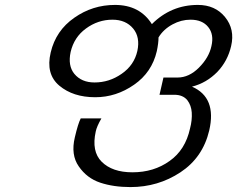

<svg xmlns="http://www.w3.org/2000/svg" viewBox="-20 -760 963 780"><path d="M538 -553Q550 -609 521 -644Q491 -680 437 -680Q378 -680 329 -644Q281 -609 267 -549Q255 -493 282 -460Q311 -425 364 -425Q424 -425 474 -460Q525 -495 538 -553ZM919 -573Q905 -512 863 -468Q819 -423 760 -408Q861 -364 830 -230Q804 -120 713 -60Q622 0 510 0Q441 0 387 -18Q333 -36 300 -84Q267 -131 284 -202Q297 -258 308 -279H392Q373 -246 369 -226Q351 -145 393 -103Q436 -60 518 -60Q605 -60 669 -106Q733 -151 752 -238Q761 -272 759 -303Q757 -332 741 -353Q723 -375 688 -375H628L644 -445H701Q748 -445 788 -485Q829 -526 839 -573Q850 -620 826 -650Q802 -680 754 -680Q716 -680 681 -661Q644 -641 624 -608Q624 -585 617 -552Q597 -466 525 -416Q452 -365 367 -365Q277 -365 221 -412Q165 -459 186 -547Q207 -636 282 -688Q356 -740 447 -740Q548 -740 597 -662Q675 -740 784 -740Q854 -740 894 -691Q935 -641 919 -573Z"/></svg>

Font: Miedinger
Style: Italic
Weight: 400
Italic angle: -13°
Version: Version 001.000